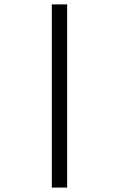

<svg xmlns="http://www.w3.org/2000/svg" viewBox="-20 -683 540 870"><path d="M284.2 -663.1V167H214.8V-663.1Z"/></svg>

Font: BabelStone Coelbren y Beirdd
Style: Regular
Weight: 400
Designer: Andrew West
Foundry: BabelStone
Version: Version 1.00;September 27, 2022